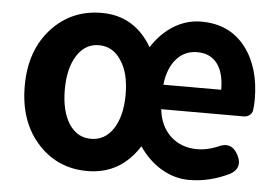

<svg xmlns="http://www.w3.org/2000/svg" viewBox="-46 -635 1029 711"><g transform="rotate(5 469.0 -280.0)"><path d="M302 14Q193 14 121 -63Q44 -145 44 -280Q44 -415 122 -497Q195 -574 305 -574Q427 -574 492 -463Q526 -516 573.5 -545Q621 -574 675 -574Q781 -574 840 -497Q897 -423 897 -303Q897 -280 894 -262Q892 -252 883 -245Q874 -238 861 -238H806H722H555Q562 -174 603 -137Q642 -102 701 -102Q735 -102 773 -117Q825 -144 851 -93Q874 -48 832 -23Q758 14 680 14Q626 14 577 -15Q528 -44 494 -95Q425 14 302 14ZM305 -106Q357 -106 388 -153Q419 -201 419 -280.5Q419 -360 388 -406Q357 -454 305 -454Q254 -454 223.5 -406.5Q193 -359 193 -279.5Q193 -200 223 -153Q253 -106 305 -106ZM555 -329H662H770Q770 -391 745 -425Q719 -460 670 -460Q624 -460 594 -427Q562 -392 555 -329Z"/></g></svg>

Font: GenSenRounded2 TW B
Style: Regular
Weight: 700
Version: Version 2.000;PS 2;hotconv 16.6.51;makeotf.lib2.5.65220 DEVE